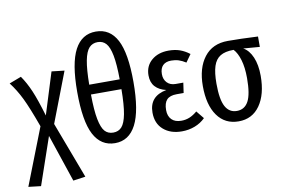

<svg xmlns="http://www.w3.org/2000/svg" viewBox="-98 -914 1905 1290"><g transform="rotate(-10 854.0 -269.0)"><path d="M387 199 303 211 194 -113 83 210 -2 200 149 -187Q101 -320 68.5 -386.5Q36 -453 -5 -506L77 -537Q110 -490 137 -427Q164 -364 197 -252L286 -537L373 -527L242 -186Z M816 -372Q816 -175 767.5 -81.5Q719 12 624 12Q528 12 480 -79.5Q432 -171 432 -371Q432 -566 480.5 -657.5Q529 -749 625 -749Q721 -749 768.5 -658.5Q816 -568 816 -372ZM520 -405H728Q727 -509 715.5 -568.5Q704 -628 682 -652.5Q660 -677 625 -677Q589 -677 566.5 -652.5Q544 -628 532.5 -569Q521 -510 520 -405ZM728 -338H520Q521 -229 533 -168.5Q545 -108 566.5 -84Q588 -60 624 -60Q660 -60 682 -84.5Q704 -109 715.5 -169Q727 -229 728 -338Z M1226 -490 1189 -438Q1164 -454 1141 -461.5Q1118 -469 1090 -469Q1053 -469 1033 -449Q1013 -429 1013 -390Q1013 -354 1034.5 -331.5Q1056 -309 1093 -309H1145L1135 -240H1088Q1041 -240 1020 -217.5Q999 -195 999 -147Q999 -106 1022 -82.5Q1045 -59 1088 -59Q1119 -59 1145 -70Q1171 -81 1197 -103L1240 -50Q1210 -20 1168.5 -4Q1127 12 1080 12Q1002 12 954 -30Q906 -72 906 -146Q906 -258 1024 -280Q976 -291 949.5 -320Q923 -349 923 -397Q923 -461 968 -499.5Q1013 -538 1084 -538Q1128 -538 1161.5 -526Q1195 -514 1226 -490Z M1693 -456 1581 -465Q1620 -444 1642.5 -391.5Q1665 -339 1665 -264Q1665 -137 1612.5 -62.5Q1560 12 1467 12Q1374 12 1322 -61Q1270 -134 1270 -263Q1270 -386 1326.5 -459.5Q1383 -533 1488 -533Q1573 -533 1693 -527ZM1572 -264Q1572 -338 1556.5 -389.5Q1541 -441 1516 -467H1514Q1458 -467 1425 -447Q1392 -427 1377.5 -382.5Q1363 -338 1363 -263Q1363 -155 1389 -107Q1415 -59 1467 -59Q1520 -59 1546 -107Q1572 -155 1572 -264Z"/></g></svg>

Font: Fira Sans Extra Condensed
Style: Regular
Weight: 400
Width: 1
Designer: Carrois Corporate & Edenspiekermann AG
Foundry: Carrois Corporate GbR & Edenspiekermann AG
Version: Version 4.203